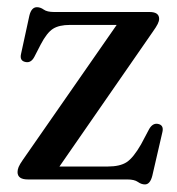

<svg xmlns="http://www.w3.org/2000/svg" viewBox="-20 -486 480 520"><path d="M393.5 -399.5 141 -35H271.5Q305 -35 323 -46.8Q341 -58.5 362 -95L384 -136.5Q393.5 -153 407.5 -150.5Q424 -147.5 420 -129L392.5 -10Q386.5 13.5 372.5 13.5Q363 13.5 353.5 6.8Q344 0 324.5 0H55.5Q27.5 0 27.5 -20Q27.5 -26.5 30.5 -33.8Q33.5 -41 41.5 -52.5L296 -418.5H169.5Q140 -418.5 123.5 -408Q107 -397.5 90.5 -366L73 -332Q64 -315 49.5 -318Q32.5 -321 37 -340L59.5 -443.5Q65 -466.5 80 -466.5Q89.5 -466.5 98.5 -460Q107.5 -453.5 126.5 -453.5H385Q411 -453.5 411 -435Q411 -429 407.2 -421.2Q403.5 -413.5 393.5 -399.5Z"/></svg>

Font: Fraunces 72pt S050
Style: Regular
Weight: 400
Version: Version 1.000; ttfautohint (v1.8.3)